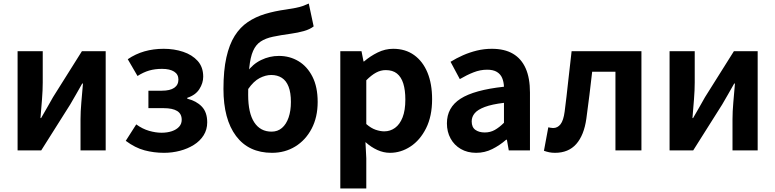

<svg xmlns="http://www.w3.org/2000/svg" viewBox="-20 -849 4377 1084"><path d="M79.3 0V-559.8H221.3V-383.2Q221.3 -340.9 217.1 -287.8Q212.9 -234.6 208.5 -182.4H212Q226.6 -208.2 246.2 -241.8Q265.7 -275.5 279.4 -300.5L442.4 -559.8H576.7V0H434.6V-176.4Q434.6 -218.8 439.3 -272Q444 -325.2 448.4 -377.4H444.2Q429.7 -352.4 410.4 -317.9Q391.2 -283.5 376.5 -259.3L212.8 0Z M906 13.8Q848.7 13.8 795.9 -0.3Q743.1 -14.3 690 -53.9L749.2 -146.7Q784.3 -121.1 821.7 -110.3Q859.1 -99.6 891.8 -99.6Q924.6 -99.6 950.4 -108.3Q976.1 -117.1 991 -133.3Q1005.9 -149.5 1005.9 -172.6Q1005.9 -206.7 980 -222.5Q954.2 -238.4 904 -238.4H817.9V-336.9H893.6Q940.2 -336.9 963.8 -353.3Q987.3 -369.6 987.3 -399.9Q987.3 -429.5 962.9 -444.8Q938.4 -460.2 894.9 -460.2Q854.7 -460.2 822 -450.7Q789.4 -441.1 756.4 -420L701.3 -514.7Q745.2 -544.6 795.8 -559.1Q846.4 -573.5 904.2 -573.5Q962.9 -573.5 1013.9 -556.6Q1064.9 -539.6 1096.1 -505Q1127.3 -470.3 1127.3 -415.9Q1127.3 -379.9 1105.5 -345.8Q1083.7 -311.7 1037.3 -296.8V-291.8Q1088.5 -279.3 1119.2 -247.4Q1149.9 -215.6 1149.9 -158.2Q1149.9 -117.1 1129.5 -84.9Q1109 -52.6 1074.3 -30.9Q1039.6 -9.2 996.1 2.3Q952.5 13.8 906 13.8Z M1515.5 13.8Q1384 13.8 1312.8 -81Q1241.6 -175.8 1241.6 -346.9Q1241.6 -451.4 1258.1 -524.7Q1274.5 -598 1305.1 -646.7Q1335.8 -695.3 1379.3 -724.6Q1422.8 -753.9 1477 -770.3Q1531.2 -786.6 1593.8 -795.1Q1627.3 -800.1 1649.3 -804.5Q1671.3 -808.8 1688.7 -815Q1706 -821.2 1723.3 -829L1750.8 -699.9Q1729.1 -683 1695 -673.5Q1660.9 -664 1624.4 -659Q1563.6 -650.6 1521.4 -641.7Q1479.1 -632.8 1451.7 -614.6Q1424.3 -596.5 1408.9 -561.5Q1393.4 -526.4 1387.3 -466.3Q1381.1 -406.2 1381.1 -313.1Q1381.1 -210.5 1415.5 -158.2Q1449.9 -105.8 1513.2 -105.8Q1547.8 -105.8 1572 -126.7Q1596.2 -147.5 1609.3 -185.4Q1622.4 -223.2 1622.4 -273.4Q1622.4 -325.8 1609.3 -359.6Q1596.2 -393.4 1571.2 -409.5Q1546.2 -425.6 1511.2 -425.6Q1479.8 -425.6 1445.9 -408.2Q1412.1 -390.8 1380.7 -345.7L1374.5 -441.9Q1406.5 -487 1454.2 -510.1Q1501.8 -533.3 1554.7 -533.3Q1615.7 -533.3 1665.1 -503.7Q1714.5 -474.2 1744 -416.2Q1773.5 -358.3 1773.5 -273.4Q1773.5 -187.4 1739.5 -122.6Q1705.5 -57.9 1647.3 -22.1Q1589.1 13.8 1515.5 13.8Z M1901.3 214.9V-559.8H2021L2032.4 -501.9H2035.2Q2070.3 -532.1 2112.5 -552.8Q2154.7 -573.5 2199.8 -573.5Q2268.7 -573.5 2318 -538.1Q2367.4 -502.6 2393.5 -439.1Q2419.6 -375.6 2419.6 -288.9Q2419.6 -192.9 2385.6 -125Q2351.5 -57.1 2297.3 -21.7Q2243.2 13.8 2181.7 13.8Q2145.5 13.8 2110.4 -2.2Q2075.2 -18.1 2043.3 -46.8L2048 44.4V214.9ZM2149.6 -107.4Q2183 -107.4 2210.1 -126.9Q2237.2 -146.4 2252.9 -186.2Q2268.5 -226.1 2268.5 -286.6Q2268.5 -340.3 2256.9 -377.5Q2245.2 -414.6 2221.1 -433.9Q2197.1 -453.2 2157.8 -453.2Q2129.5 -453.2 2103.2 -439Q2077 -424.9 2048 -395.7V-148.7Q2074.7 -125.3 2101 -116.3Q2127.2 -107.4 2149.6 -107.4Z M2668.4 13.8Q2618.9 13.8 2581.6 -7.9Q2544.4 -29.5 2523.8 -67.2Q2503.2 -105 2503.2 -152.6Q2503.2 -242.2 2579.9 -291.6Q2656.7 -341 2825.3 -359.4Q2824.2 -386.8 2815.1 -408.6Q2806 -430.4 2785.4 -442.9Q2764.8 -455.5 2730.1 -455.5Q2691.3 -455.5 2653.3 -440.5Q2615.3 -425.6 2576 -402.4L2523.7 -500.1Q2557.1 -520.7 2594.2 -537.1Q2631.3 -553.4 2672.3 -563.5Q2713.3 -573.5 2757.1 -573.5Q2828.4 -573.5 2876 -545.7Q2923.6 -517.8 2947.9 -463Q2972.1 -408.3 2972.1 -327V0H2852.4L2841.9 -59.9H2837.4Q2801.3 -28.4 2759 -7.3Q2716.8 13.8 2668.4 13.8ZM2716.7 -101.1Q2748.1 -101.1 2773.6 -115.4Q2799.1 -129.7 2825.3 -155.8V-268.4Q2757.4 -260.3 2717.2 -245.2Q2677 -230.1 2660.1 -209.7Q2643.1 -189.3 2643.1 -163.8Q2643.1 -130.8 2663.7 -116Q2684.3 -101.1 2716.7 -101.1Z M3113.5 13.8Q3095.3 13.8 3080.6 10.7Q3066 7.7 3051 2.3L3075.6 -130.2Q3082.1 -129.2 3088.7 -127.7Q3095.3 -126.2 3103 -126.2Q3128.2 -126.2 3144.8 -147.7Q3161.4 -169.2 3167.9 -218.9Q3178.9 -303.9 3187.9 -389.5Q3197 -475 3207.2 -559.8H3601.4V0H3454.7V-444.1H3323.3Q3315.7 -377.8 3307.7 -311.5Q3299.8 -245.1 3290.4 -178.6Q3277.2 -85.4 3233.4 -35.8Q3189.5 13.8 3113.5 13.8Z M3760.3 0V-559.8H3902.3V-383.2Q3902.3 -340.9 3898.1 -287.8Q3893.9 -234.6 3889.5 -182.4H3893Q3907.6 -208.2 3927.2 -241.8Q3946.7 -275.5 3960.4 -300.5L4123.4 -559.8H4257.7V0H4115.6V-176.4Q4115.6 -218.8 4120.3 -272Q4125 -325.2 4129.4 -377.4H4125.2Q4110.7 -352.4 4091.4 -317.9Q4072.2 -283.5 4057.5 -259.3L3893.8 0Z"/></svg>

Font: Noto Sans JP
Style: Regular
Weight: 100
Designer: Ryoko NISHIZUKA 西塚涼子 (kana, bopomofo & ideographs); Paul D. Hunt (Latin, Greek & Cyrillic); Sandoll Communications 산돌커뮤니
Foundry: Adobe
Version: Version 2.004;hotconv 1.0.118;makeotfexe 2.5.65603